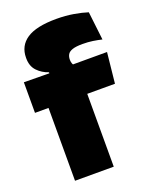

<svg xmlns="http://www.w3.org/2000/svg" viewBox="-130 -749 647 820"><g transform="rotate(-20 194.0 -338.5)"><path d="M228 -677Q269.5 -677 306 -670.8Q342.5 -664.5 368.5 -656L383.5 -527Q364.5 -531.5 343 -534.8Q321.5 -538 296.5 -538Q266.5 -538 250.5 -532.5Q234.5 -527 228.8 -517Q223 -507 223 -493.5V-492.5Q223 -482.5 226.2 -475Q229.5 -467.5 234.5 -460.5L121 -456.5V-473.5Q91.5 -483 70.8 -504.8Q50 -526.5 50 -562.5V-565Q50 -619 93.2 -648Q136.5 -677 228 -677ZM67 0V-420.5H243V0ZM5.5 -331V-470L145 -468.5L211 -470H383.5L369 -331Z"/></g></svg>

Font: Anek Bangla Medium ExtraBold
Style: Regular
Weight: 800
Version: Version 1.003